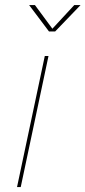

<svg xmlns="http://www.w3.org/2000/svg" viewBox="-20 -758 346 778"><path d="M49 0 161.5 -531H176.5L64 0ZM98 -737.5H121.5L196.5 -636H187L281 -737.5H306.5L203.5 -630.5H178.5Z"/></svg>

Font: Epilogue Thin
Style: Italic
Weight: 250
Italic angle: -12°
Designer: Tyler Finck
Foundry: Etcetera Type Co
Version: Version 2.112